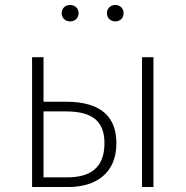

<svg xmlns="http://www.w3.org/2000/svg" viewBox="-20 -752 746 772"><path d="M262 -666C282 -666 296 -680 296 -699C296 -718 282 -732 262 -732C242 -732 228 -718 228 -699C228 -680 242 -666 262 -666ZM444 -732C424 -732 410 -718 410 -699C410 -680 424 -666 444 -666C463 -666 477 -680 477 -699C477 -718 463 -732 444 -732ZM245 -343H155V-522H109V0H254C364 0 448 -54 448 -176C448 -279 390 -343 245 -343ZM551 -522V0H597V-522ZM250 -39H155V-304H246C360 -304 400 -257 400 -176C400 -76 342 -39 250 -39Z"/></svg>

Font: Fira Sans ExtraLight
Style: Regular
Weight: 200
Designer: bBox Type GmbH & Carrois Corporate GbR & Edenspiekermann AG
Foundry: bBox Type GmbH & Carrois Corporate GbR & Edenspiekermann AG
Version: Version 4.300;PS 004.300;hotconv 1.0.88;makeotf.lib2.5.64775